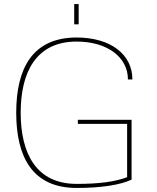

<svg xmlns="http://www.w3.org/2000/svg" viewBox="-20 -917 775 947"><path d="M358 -10C158 -10 82 -161 82 -361C82 -561 158 -712 358 -712C508 -712 611 -636 611 -525H633C633 -650 524 -732 358 -732C140 -732 60 -579 60 -361C60 -143 140 10 358 10C476 10 571 -4 629 -31V-326H364V-306H607V-43C545 -20 468 -10 358 -10ZM346 -797H368V-897H346Z"/></svg>

Font: Perun Thin
Style: Regular
Weight: 100
Foundry: Copyright (c) Stefan Peev, Context Ltd, 2016
Version: Version 1.089